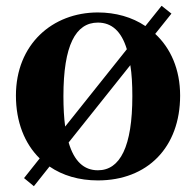

<svg xmlns="http://www.w3.org/2000/svg" viewBox="-20 -606 677 663"><path d="M318 17C489 17 602 -97 602 -276C602 -367 569 -440 516 -489L572 -559L538 -586L482 -516C436 -547 379 -563 318 -563C161 -563 35 -453 35 -276C35 -185 65 -110 117 -59L63 9L97 37L151 -31C196 0 253 17 318 17ZM205 -169C201 -199 199 -234 199 -274C199 -449 241 -528 318 -528C365 -528 399 -499 418 -436ZM318 -18C270 -18 236 -49 217 -114L430 -381C435 -351 437 -315 437 -274C437 -100 395 -18 318 -18Z"/></svg>

Font: Noto Serif CJK HK Black
Style: Regular
Weight: 900
Designer: Ryoko NISHIZUKA 西塚涼子 (kana & ideographs); Frank Grießhammer (Latin, Greek & Cyrillic); Wenlong ZHANG 张文龙 (bopomofo); San
Foundry: Adobe
Version: Version 2.001;hotconv 1.1.0;makeotfexe 2.6.0